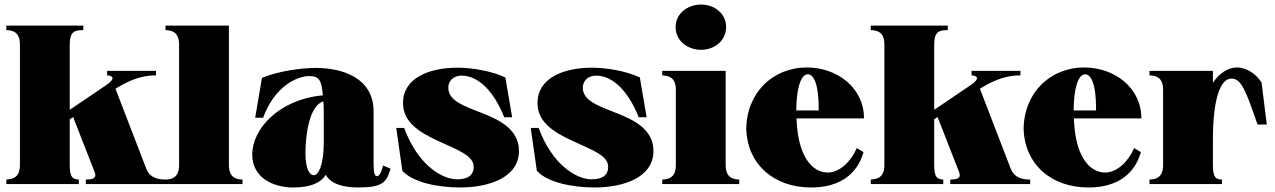

<svg xmlns="http://www.w3.org/2000/svg" viewBox="-20 -813 5630 848"><path d="M8 -20V0H328V-20C303 -22 288 -26 288 -84V-286L303 -296L398 -53C409 -25 388 -20 359 -20V0H712V-20C679 -20 642 -27 626 -68L490 -421L503 -429C580 -475 633 -480 669 -480V-500H453V-480C482 -479 488 -464 452 -439L288 -328V-616C288 -675 311 -680 348 -680V-700H8V-680C34 -679 68 -674 68 -616V-84C68 -26 33 -22 8 -20Z M711 -20V0H1051V-20C1026 -21 991 -26 991 -84V-700H711V-680C736 -679 771 -674 771 -616V-84C771 -26 736 -21 711 -20Z M1274 15C1346 15 1394 -2 1419 -41C1439 -3 1491 15 1561 15C1673 15 1687 -9 1705 -68L1672 -82C1664 -51 1656 -35 1645 -35C1634 -35 1630 -53 1630 -90V-321C1630 -466 1498 -513 1374 -513C1309 -513 1205 -498 1137 -469L1107 -293H1142C1193 -432 1292 -477 1346 -477C1394 -477 1400 -452 1406 -392C1207 -373 1094 -240 1094 -131C1094 -23 1194 15 1274 15ZM1366 -39C1351 -39 1329 -59 1329 -137C1329 -218 1347 -348 1408 -365C1410 -345 1410 -322 1410 -296V-184C1410 -77 1384 -39 1366 -39Z M2012 15C2140 15 2272 -29 2272 -146C2272 -240 2190 -282 2108 -314C2026 -346 1960 -369 1960 -426C1960 -454 1981 -479 2019 -479C2094 -479 2163 -407 2207 -295H2242L2212 -471C2150 -500 2064 -514 2000 -514C1878 -514 1760 -470 1760 -358C1760 -276 1827 -231 1914 -191C2008 -148 2072 -125 2072 -76C2072 -38 2045 -21 1999 -21C1933 -21 1826 -83 1765 -248H1730L1757 -59C1803 -7 1915 15 2012 15Z M2606 15C2734 15 2866 -29 2866 -146C2866 -240 2784 -282 2702 -314C2620 -346 2554 -369 2554 -426C2554 -454 2575 -479 2613 -479C2688 -479 2757 -407 2801 -295H2836L2806 -471C2744 -500 2658 -514 2594 -514C2472 -514 2354 -470 2354 -358C2354 -276 2421 -231 2508 -191C2602 -148 2666 -125 2666 -76C2666 -38 2639 -21 2593 -21C2527 -21 2420 -83 2359 -248H2324L2351 -59C2397 -7 2509 15 2606 15Z M2905 -20V0H3245V-20C3220 -21 3185 -26 3185 -84V-500H2905V-480C2930 -479 2965 -474 2965 -416V-84C2965 -26 2930 -21 2905 -20ZM3187 -694C3187 -755 3133 -793 3077 -793C3018 -793 2964 -754 2964 -694C2964 -631 3018 -593 3077 -593C3133 -593 3187 -631 3187 -694Z M3562 15C3742 15 3782 -101 3794 -141L3764 -159C3741 -104 3691 -51 3636 -51C3570 -51 3514 -116 3501 -246C3500 -261 3498 -276 3498 -290H3796C3796 -426 3677 -515 3544 -515C3392 -515 3276 -402 3276 -240C3282 -88 3397 15 3562 15ZM3497 -325C3497 -419 3516 -485 3548 -485C3572 -485 3597 -446 3596 -325Z M3826 -20V0H4146V-20C4121 -22 4106 -26 4106 -84V-286L4121 -296L4216 -53C4227 -25 4206 -20 4177 -20V0H4530V-20C4497 -20 4460 -27 4444 -68L4308 -421L4321 -429C4398 -475 4451 -480 4487 -480V-500H4271V-480C4300 -479 4306 -464 4270 -439L4106 -328V-616C4106 -675 4129 -680 4166 -680V-700H3826V-680C3852 -679 3886 -674 3886 -616V-84C3886 -26 3851 -22 3826 -20Z M4787 15C4967 15 5007 -101 5019 -141L4989 -159C4966 -104 4916 -51 4861 -51C4795 -51 4739 -116 4726 -246C4725 -261 4723 -276 4723 -290H5021C5021 -426 4902 -515 4769 -515C4617 -515 4501 -402 4501 -240C4507 -88 4622 15 4787 15ZM4722 -325C4722 -419 4741 -485 4773 -485C4797 -485 4822 -446 4821 -325Z M5337 -84V-196C5337 -370 5368 -466 5419 -466C5463 -466 5483 -411 5534 -263H5575L5552 -448C5530 -484 5488 -515 5443 -515C5407 -515 5367 -493 5337 -447V-500H5057V-480C5083 -479 5117 -474 5117 -416V-84C5117 -26 5082 -21 5057 -20V0H5377V-20C5352 -21 5337 -26 5337 -84Z"/></svg>

Font: Sprat Condensed Black
Style: Regular
Weight: 900
Designer: Ethan Nakache
Foundry: Collletttivo
Version: Version 2.000;Glyphs 3.2 (3217)